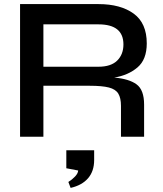

<svg xmlns="http://www.w3.org/2000/svg" viewBox="-20 -668 798 938"><path d="M78 0V-648H461Q569 -648 633 -601.5Q697 -555 697 -456Q697 -377 651.5 -338.5Q606 -300 538 -289Q610 -283 647 -256Q684 -229 684 -157V0H571V-151Q571 -189 558 -210.5Q545 -232 512 -240.5Q479 -249 419 -249H192V0ZM192 -342H461Q522 -342 552.5 -372Q583 -402 583 -451Q583 -549 461 -549H192ZM440 114Q440 168 410.5 202.5Q381 237 325 250L314 221Q333 209 347 194Q361 179 362 165L304 154V66H440Z"/></svg>

Font: Syne SemiBold
Style: Regular
Weight: 600
Designer: Lucas Descroix
Foundry: Bonjour Monde
Version: Version 2.200; ttfautohint (v1.8.4)